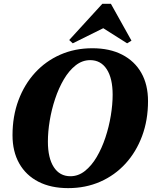

<svg xmlns="http://www.w3.org/2000/svg" viewBox="-20 -955 784 991"><path d="M331.8 16Q242.6 16 178.2 -17.1Q113.8 -50.2 79.2 -111.6Q44.6 -173 44.6 -257Q44.6 -355.2 75.2 -437.3Q105.8 -519.4 160.9 -579.6Q216 -639.8 291.3 -672.9Q366.6 -706 456.8 -706Q546 -706 610.4 -672.9Q674.8 -639.8 709.4 -578.9Q744 -518 744 -433Q744 -334.8 713.4 -252.7Q682.8 -170.6 627.7 -110.4Q572.6 -50.2 497.3 -17.1Q422 16 331.8 16ZM343.2 -45.4Q384 -45.4 418.3 -72.5Q452.6 -99.6 479.2 -144.8Q505.8 -190 524.2 -245.5Q542.6 -301 552 -358.5Q561.4 -416 561.4 -466Q561.4 -550.8 530.9 -597.7Q500.4 -644.6 445.4 -644.6Q404.6 -644.6 370.3 -617.5Q336 -590.4 309.4 -545.2Q282.8 -500 264.4 -444.5Q246 -389 236.6 -331.9Q227.2 -274.8 227.2 -224Q227.2 -139.4 257.7 -92.4Q288.2 -45.4 343.2 -45.4ZM355.6 -731.4 337.2 -748.4 508.2 -935.4H552.4L658.6 -745.2L636.2 -731.4L506.4 -813.6H521.4Z"/></svg>

Font: Platypi Light
Style: Italic
Weight: 300
Italic angle: -13°
Designer: David Sargent
Foundry: Bolt Cutter Type
Version: Version 1.200